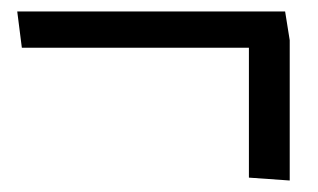

<svg xmlns="http://www.w3.org/2000/svg" viewBox="-20 -426 554 334"><path d="M18 -343H413V-117L484 -112V-356L476 -406H10Z"/></svg>

Font: Catamaran
Style: Regular
Weight: 400
Designer: Pria Ravichandran
Version: Version 1.000;PS 001.000;hotconv 1.0.70;makeotf.lib2.5.58329